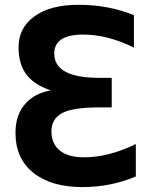

<svg xmlns="http://www.w3.org/2000/svg" viewBox="-20 -761 608 793"><path d="M320.3 11.7Q191.4 11.7 117.7 -47.4Q43.9 -106.4 43.9 -211.9Q43.9 -288.1 85.9 -334Q124 -376 189.5 -387.7Q126 -409.2 93.8 -447.3Q56.6 -491.2 56.6 -565.4Q56.6 -646.5 122.6 -693.8Q188.5 -741.2 303.7 -741.2Q428.7 -741.2 533.2 -698.2V-564.5Q423.8 -618.2 324.2 -618.2Q204.1 -618.2 204.1 -540Q204.1 -439.5 389.6 -439.5H441.4V-317.4H389.6Q279.3 -317.4 235.8 -293.5Q192.4 -269.5 192.4 -218.8Q192.4 -168 226.6 -139.6Q260.7 -111.3 327.1 -111.3Q428.7 -111.3 541 -166V-32.2Q437.5 11.7 320.3 11.7Z"/></svg>

Font: Gen Shin Gothic Bold
Style: Bold
Weight: 700
Designer: [Source Han Sans]
Ryoko NISHIZUKA  (kana & ideographs); Paul D. Hunt (Latin, Greek & Cyrillic); Wenlong ZHANG  (bopomofo
Version: Version 1.002.20150607